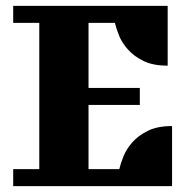

<svg xmlns="http://www.w3.org/2000/svg" viewBox="-20 -635 657 655"><path d="M552 -615V-411Q502 -411 469.5 -427Q437 -443 416.5 -466Q396 -489 386 -514Q376 -539 372 -557H282V-335H457V-277H282V-58H387Q391 -76 401 -101Q411 -126 431 -149Q451 -172 484 -188.5Q517 -205 567 -205V0H25V-58H114V-557H25V-615Z"/></svg>

Font: Bigshot One
Style: Regular
Weight: 400
Designer: Gesine Todt
Foundry: Gesine Todt
Version: Version 1.001